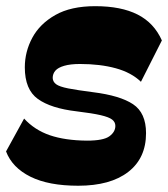

<svg xmlns="http://www.w3.org/2000/svg" viewBox="-24 -588 545 622"><path d="M229.3 13.7Q133.4 13.7 74.5 -15.6Q15.6 -44.9 -4.4 -97.4L54.1 -203.9Q88 -166.9 137.4 -149.9Q186.9 -133 257.7 -132.4Q311.3 -132.4 330.5 -146.6Q349.7 -160.7 349.7 -180.1Q349.7 -192.6 339.3 -200.6Q328.9 -208.7 302.1 -214.9Q275.4 -221.1 224.3 -227.3Q141 -237 98.7 -267.4Q56.4 -297.7 56.4 -369.9Q56.4 -420.6 80.7 -465.7Q105 -510.9 155.3 -539.4Q205.6 -568 284.4 -568Q368.4 -568 421.8 -540.9Q475.1 -513.9 500.4 -457L432.6 -323Q401.7 -352.9 351.2 -366.8Q300.7 -380.7 235 -380.7Q204.3 -380.7 184.2 -374.9Q164.1 -369.1 155.4 -359.1Q146.7 -349 146.7 -335.3Q147.3 -322.9 157.9 -315.1Q168.4 -307.3 197 -301.6Q225.6 -296 277.6 -289.3Q364.9 -278.4 407 -250.4Q449.1 -222.4 449.1 -156.6Q449.1 -75.7 391.4 -31Q333.6 13.7 229.3 13.7Z"/></svg>

Font: Savate ExtraLight
Style: Italic
Weight: 200
Italic angle: -11°
Designer: Max Esnée
Foundry: Plomb Type
Version: Version 2.000